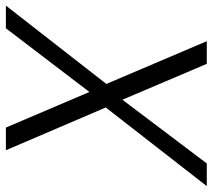

<svg xmlns="http://www.w3.org/2000/svg" viewBox="-60 -684 740 669"><g transform="rotate(-90 310.5 -350.0)"><path d="M-4 0 270 -352 121 -700H200L324 -409L546 -700H625L352 -350L501 0H422L297 -294L75 0Z"/></g></svg>

Font: DM Sans 9pt Light
Style: Italic
Weight: 300
Italic angle: -10°
Version: Version 4.004;gftools[0.9.30]